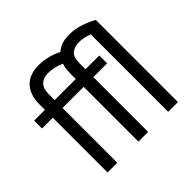

<svg xmlns="http://www.w3.org/2000/svg" viewBox="-169 -906 1099 1099"><g transform="rotate(-45 380.0 -357.0)"><path d="M423.9 -673.1 413.9 -601.1Q396.6 -612.3 375.1 -621.7Q353.7 -631.1 329.4 -637.2Q305.2 -643.3 276.9 -643.3Q241.3 -643.3 218.6 -622.7Q196 -602 196 -552.9V0H117.3V-553.6Q117.3 -626.9 157 -670.3Q196.6 -713.7 274.2 -713.7Q301.7 -713.7 329.4 -708.1Q357 -702.5 381.7 -693.1Q406.3 -683.7 423.9 -673.1ZM30 -443.4V-507H307.6V-443.4ZM687.1 -664.9V-585.9Q665.9 -600.9 639 -613.9Q612.2 -626.8 584.1 -635.1Q556.1 -643.3 527.6 -643.3Q493.8 -643.3 469.7 -625.1Q445.7 -607 445.7 -552.9V0H367V-553.6Q367 -627.7 406.3 -670.7Q445.6 -713.7 519.2 -713.7Q566.5 -713.7 610 -698.9Q653.6 -684.2 687.1 -664.9ZM279.7 -443.4V-507H557.3V-443.4ZM608.3 0V-660.4L687.1 -648.6V0Z"/></g></svg>

Font: Hind Variable Light
Style: Regular
Weight: 300
Designer: Manushi Parikh, Satya Rajpurohit
Foundry: Indian Type Foundry
Version: Version 3.000